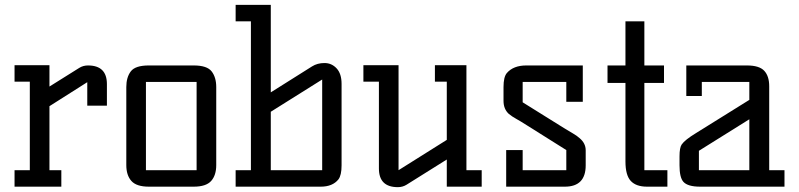

<svg xmlns="http://www.w3.org/2000/svg" viewBox="-20 -770 3296 792"><path d="M343 -500Q421 -500 421 -423V-334H340V-431L184 -332V-68H233V0H40V-68H103V-433H40V-501H184V-413L307 -490Q323 -500 343 -500Z M594 0Q543 0 522 -23.5Q501 -47 501 -89V-411Q501 -451 519.5 -475.5Q538 -500 594 -500H779Q834 -500 853 -475.5Q872 -451 872 -411V-89Q872 -47 851 -23.5Q830 0 779 0ZM582 -68H791V-432H582Z M1267 -496Q1289 -510 1318.5 -510Q1348 -510 1368.5 -488Q1389 -466 1389 -424V-88Q1389 -47 1376 -30Q1352 0 1303 0H952V-68H1015V-682H952V-750H1097V-389ZM1309 -442 1097 -309V-68H1309Z M1621 2Q1543 2 1543 -75V-433H1479V-501H1624V-68L1823 -193V-433H1774V-501H1904V-68H1967V0H1823V-112L1657 -8Q1641 2 1621 2Z M2396 -88Q2396 0 2310 0H2068V-151H2136V-68H2316V-151L2152 -254Q2127 -270 2109 -280Q2091 -290 2079 -300Q2057 -320 2057 -354V-411Q2057 -453 2071 -469Q2098 -500 2151 -500H2384V-350H2316V-432H2136V-348L2306 -242Q2327 -229 2343.5 -219.5Q2360 -210 2371 -200Q2396 -179 2396 -150Z M2638 -682V-500H2719V-428H2638V-68H2733V0H2649Q2604 0 2582 -23.5Q2560 -47 2560 -104V-428H2486V-500H2560V-682Z M3216 -68V0H2868Q2817 0 2799 -20Q2783 -38 2783 -88V-125Q2783 -161 2792 -174Q2805 -193 2851 -221L3071 -358V-432H2875V-374H2811V-500H3061Q3112 -500 3132.5 -478Q3153 -456 3153 -414V-68ZM3071 -278 2863 -148V-68H3071Z"/></svg>

Font: Kelly Slab
Style: Regular
Weight: 400
Designer: Denis Masharov
Foundry: Denis Masharov
Version: Version 1.001